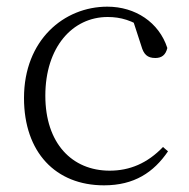

<svg xmlns="http://www.w3.org/2000/svg" viewBox="-20 -542 567 576"><path d="M292 14C383 14 441 -25 484 -88L469 -101C422 -52 369 -30 309 -30C196 -30 116 -112 116 -255C116 -400 197 -491 303 -491C342 -491 377 -481 419 -452L376 -490L404 -404C411 -379 422 -368 446 -368C465 -368 477 -377 482 -398C457 -475 386 -522 302 -522C172 -522 52 -422 52 -248C52 -85 147 14 292 14Z"/></svg>

Font: Source Han Serif CN VF
Style: Regular
Weight: 250
Designer: Ryoko NISHIZUKA 西塚涼子 (kana & ideographs); Frank Grießhammer (Latin, Greek & Cyrillic); Wenlong ZHANG 张文龙 (bopomofo); San
Foundry: Adobe
Version: Version 2.002;hotconv 1.1.0;makeotfexe 2.6.0